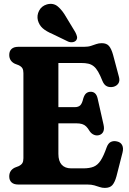

<svg xmlns="http://www.w3.org/2000/svg" viewBox="-20 -938 655 976"><path d="M193.2 -393.3H359.5Q378.5 -393.3 388 -402.7Q397.6 -412.2 403.1 -436.8Q408.9 -456.1 418.2 -463.7Q427.6 -471.3 440.1 -471.5Q468.1 -472 476 -438.6L506.4 -304Q511.2 -282.6 505.3 -269.5Q499.5 -256.3 485.6 -251.7Q472.1 -247.1 458.6 -252.4Q445.1 -257.7 435.9 -271.1Q426.7 -286.7 417.9 -295.3Q409.1 -303.8 397 -307.5Q385 -311.2 365.4 -311.2H193.2ZM27 -658.7Q27 -678.6 38.8 -689.3Q50.5 -700 72.6 -700H406.5Q428 -700 442.4 -704.8Q456.9 -709.5 469.5 -714Q482.2 -718.5 497.3 -718.5Q521.6 -718.5 533.8 -704.5Q546.1 -690.4 554.8 -659.2L584.8 -546.6Q590.1 -526.5 581.6 -513.8Q573.1 -501 556.6 -496.8Q539 -492.7 524.3 -499Q509.6 -505.2 500.7 -526.5Q489.4 -555.2 478.9 -573.3Q468.5 -591.4 456.4 -601.1Q444.3 -610.8 429 -614.3Q413.8 -617.8 392.7 -617.8H276.8V-155.5Q276.8 -119.2 293.6 -100.7Q310.5 -82.2 341.9 -82.2H403.4Q435.4 -82.2 456 -90.6Q476.6 -99 491.6 -122Q506.7 -145 522.1 -188.8Q529.7 -209.7 543.1 -216.4Q556.6 -223.2 574.9 -219Q593.9 -214.9 601.2 -199.6Q608.6 -184.4 602.6 -161.6L572.1 -42.1Q563.8 -11.6 551.3 2.8Q538.9 17.2 513 17.2Q499.2 17.2 486.8 12.9Q474.5 8.6 459.6 4.3Q444.7 0 423.8 0H72.6Q50.5 0 38.8 -10.7Q27 -21.5 27 -41.3Q27 -71.9 55.1 -85.8L75 -93.5Q88.6 -100.2 93.8 -109.1Q99 -118 99 -133.7V-566.3Q99 -582.1 93.8 -591Q88.6 -599.8 75 -606.5L55.1 -614.2Q27 -628.1 27 -658.7ZM317.2 -849.8 362.5 -775Q368.5 -763.7 371.2 -753.2Q374 -742.7 367.1 -733Q360.3 -725 348.6 -723.6Q336.9 -722.1 326.1 -726.8L248 -764.6Q214.5 -778.8 197 -794.4Q179.5 -809.9 172.6 -834.4Q166.4 -859.6 178.6 -883.4Q190.8 -907.3 218.3 -915.6Q251.1 -924.4 274.1 -904.9Q297.2 -885.5 317.2 -849.8Z"/></svg>

Font: Fraunces 144pt S100 Black
Style: Regular
Weight: 900
Version: Version 1.000